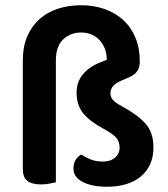

<svg xmlns="http://www.w3.org/2000/svg" viewBox="-20 -695 641 732"><path d="M193 0Q185 2 169.5 5Q154 8 137 8Q101 8 84 -5.5Q67 -19 67 -51V-464Q67 -517 84 -556.5Q101 -596 131 -622.5Q161 -649 201.5 -662Q242 -675 289 -675Q338 -675 379 -660.5Q420 -646 450 -618.5Q480 -591 496.5 -551Q513 -511 513 -460Q513 -420 478 -403L439 -386Q401 -369 401 -340Q401 -325 410.5 -314Q420 -303 443 -291Q504 -258 534.5 -224Q565 -190 565 -133Q565 -96 552 -68Q539 -40 515.5 -21Q492 -2 459.5 7.5Q427 17 389 17Q330 17 295 -1.5Q260 -20 260 -52Q260 -89 290 -106Q306 -95 326 -87Q346 -79 372 -79Q401 -79 418.5 -94Q436 -109 436 -132Q436 -155 423 -170Q410 -185 375 -204Q324 -231 298 -262Q272 -293 272 -342Q272 -382 295.5 -411Q319 -440 362 -457L387 -467Q387 -512 360 -541.5Q333 -571 289 -571Q249 -571 221 -545Q193 -519 193 -464V0Z"/></svg>

Font: Baloo 2 Latin SemiBold
Style: Regular
Weight: 400
Designer: Sarang Kulkarni and Ek Type
Foundry: Ek Type
Version: Version 1.001